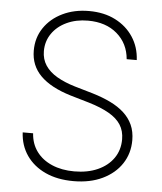

<svg xmlns="http://www.w3.org/2000/svg" viewBox="-53 -785 711 843"><g transform="rotate(5 302.5 -363.0)"><path d="M301.8 11.7Q230.5 11.7 177.7 -12.7Q125 -37.1 94.7 -80.8Q64.5 -124.5 61.5 -182.1H107.4Q110.4 -135.7 135.5 -101.8Q160.6 -67.9 203.4 -49.6Q246.1 -31.2 301.8 -31.2Q360.4 -31.2 404.8 -51Q449.2 -70.8 474.1 -106.4Q499 -142.1 499 -189.5Q499 -226.6 481.7 -253.7Q464.4 -280.8 429.2 -301Q394 -321.3 340.3 -337.4L256.8 -361.8Q168 -388.7 123.3 -433.6Q78.6 -478.5 78.6 -544.4Q78.6 -601.1 108.2 -644.8Q137.7 -688.5 189.2 -713.4Q240.7 -738.3 305.7 -738.3Q372.1 -738.3 421.9 -712.9Q471.7 -687.5 500.7 -643.3Q529.8 -599.1 532.7 -542H488.3Q482.4 -610.8 433.1 -653.3Q383.8 -695.8 304.7 -695.8Q252.4 -695.8 211.2 -676.5Q169.9 -657.2 146.5 -623.3Q123 -589.4 123 -545.9Q123 -510.3 141.1 -482.9Q159.2 -455.6 192.9 -436Q226.6 -416.5 272.5 -402.8L353 -379.4Q397 -366.2 432.1 -349.1Q467.3 -332 492.2 -309.3Q517.1 -286.6 530.5 -257.1Q543.9 -227.5 543.9 -189.5Q543.9 -131.3 513.9 -85.9Q483.9 -40.5 429.4 -14.4Q375 11.7 301.8 11.7Z"/></g></svg>

Font: Inter 20pt ExtraLight
Style: Regular
Weight: 250
Version: Version 4.001;git-66647c0bb